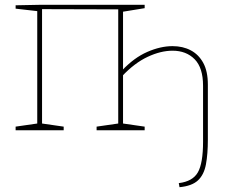

<svg xmlns="http://www.w3.org/2000/svg" viewBox="-20 -542 939 799"><path d="M492 -236V-21L485 -29L582 -15V0H382V-15L479 -29L472 -21V-512L481 -503L147 -504L155 -512V-21L148 -29L245 -15V0H45V-15L142 -29L135 -21V-502L141 -495L45 -506V-520L147 -522H582V-508L484 -492L492 -499V-246L488 -249Q538 -302 593 -326Q648 -350 698 -350Q741 -350 774 -332.5Q807 -315 826 -280Q845 -245 845 -190V39Q845 99 837 142Q829 185 804 208.5Q779 232 727 237L724 220Q782 213 803.5 175Q825 137 825 48V-185Q825 -260 790 -295.5Q755 -331 698 -331Q649 -331 594.5 -305.5Q540 -280 488 -225Z"/></svg>

Font: Bitter Thin
Style: Regular
Weight: 100
Designer: Sol Matas, and Bitter project Authors
Foundry: Sol Matas
Version: Version 2.002